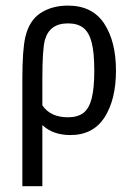

<svg xmlns="http://www.w3.org/2000/svg" viewBox="-20 -467 478 675"><path d="M58.6 -187.5Q58.6 -293 69.3 -337.9Q83 -395.5 123 -421.4Q163.1 -447.3 218.8 -447.3Q304.7 -447.3 346.2 -384.3Q387.7 -321.3 387.7 -218.8Q387.7 -117.2 347.7 -54.7Q307.6 7.8 227.5 7.8Q166 7.8 128.9 -27.3V187.5H58.6ZM218.8 -54.7Q252.9 -54.7 272.9 -69.8Q293 -85 302.2 -120.6Q311.5 -156.2 311.5 -218.8Q311.5 -282.2 302.2 -317.9Q293 -353.5 272.9 -369.1Q252.9 -384.8 218.8 -384.8Q154.3 -384.8 137.7 -326.2Q128.9 -293 128.9 -187.5V-96.7Q157.2 -54.7 218.8 -54.7Z"/></svg>

Font: Sudo Variable
Style: Regular
Weight: 400
Monospace: yes
Designer: Jens Kutilek
Foundry: Jens Kutilek
Version: Version 0.040